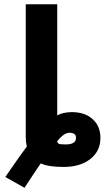

<svg xmlns="http://www.w3.org/2000/svg" viewBox="-20 -771 490 899"><path d="M248 -110.4Q249 -101.6 254.9 -98.1Q260.7 -94.7 288.1 -94.7Q335.9 -94.7 335.9 -126Q335.9 -149.4 304.7 -149.4Q280.3 -149.4 248 -110.4ZM105.5 -85Q100.6 -106.4 100.6 -129.9V-751H248V-230.5Q272.5 -245.1 315.4 -246.1Q377 -246.1 413.6 -213.4Q450.2 -180.7 450.2 -125Q450.2 -63.5 402.8 -26.4Q355.5 10.7 277.3 10.7Q206.1 10.7 170.9 -5.9Q157.2 12.7 94.7 108.4L4.9 57.6Q80.1 -51.8 105.5 -85Z"/></svg>

Font: Nasu
Style: Bold
Weight: 700
Designer: Ryoko NISHIZUKA (kana &amp; ideographs); Paul D. Hunt (Latin, Greek &amp; Cyrillic); Wenlong ZHANG (bopomofo); Sandoll C
Version: Version 2014.1215